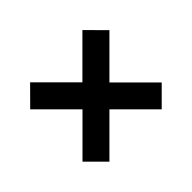

<svg xmlns="http://www.w3.org/2000/svg" viewBox="-99 -730 701 701"><g transform="rotate(45 251.0 -379.5)"><path d="M116 -175.5 46 -245 181 -380 46 -515 116 -584.5 251 -449.5 386 -584.5 455.5 -515 320.5 -380 455.5 -245 386 -175.5 251 -310.5Z"/></g></svg>

Font: Encode Sans SemiCondensed SemiCondensed SemiBold
Style: Regular
Weight: 600
Width: 4
Designer: Multiple Designers
Foundry: Impallari Type
Version: Version 3.000; ttfautohint (v1.8.3) -l 8 -r 50 -G 200 -x 14 